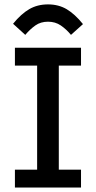

<svg xmlns="http://www.w3.org/2000/svg" viewBox="-20 -841 430 861"><path d="M46.9 0V-80.1H146.5V-546.9H46.9V-627H343.3V-546.9H243.7V-80.1H343.3V0ZM93.3 -684.6 38.6 -734.4Q74.7 -778.8 111.3 -800Q147.9 -821.3 195.3 -821.3Q242.7 -821.3 279.3 -799.6Q315.9 -777.8 352.1 -732.9L298.3 -684.6Q277.3 -710 252.7 -726.8Q228 -743.7 195.3 -743.7Q162.6 -743.7 138.9 -727.1Q115.2 -710.4 93.3 -684.6Z"/></svg>

Font: Anaheim SemiBold
Style: Regular
Weight: 600
Version: Version 2.001